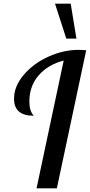

<svg xmlns="http://www.w3.org/2000/svg" viewBox="-20 -1020 487 1040"><path d="M56 -485Q56 -553 109 -615Q162 -677 243 -713.5Q324 -750 406 -750Q421 -750 447 -748L288 0H178L325 -692Q240 -670 189.5 -612Q139 -554 139 -469Q139 -419 163 -393Q56 -393 56 -485ZM278 -1000H363L394 -811H339Z"/></svg>

Font: Lobster Two
Style: Italic
Weight: 400
Designer: Pablo Impallari
Foundry: Pablo Impallari. www.impallari.com
Version: Version 1.006